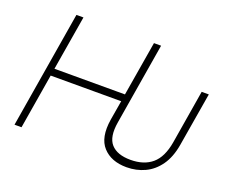

<svg xmlns="http://www.w3.org/2000/svg" viewBox="-118 -920 1345 1123"><g transform="rotate(20 554.0 -358.5)"><path d="M759.6 9.9Q663.7 9.9 611.9 -47.1Q560 -104 578.5 -220.5L599.1 -342.3H160.2L103.3 0H59.7L180.4 -727.3H224.1L167.3 -387.4H606.2L663 -727.3H707.4L623.2 -220.5Q606.9 -124.6 645.2 -81.7Q683.6 -38.7 766.7 -38.7Q850.1 -38.7 900.6 -81.7Q951 -124.6 967.3 -220.5L1022.7 -555H1067.1L1011 -220.5Q997.5 -141 961.1 -89.8Q924.7 -38.7 872.5 -14.4Q820.3 9.9 759.6 9.9Z"/></g></svg>

Font: Inter UI Extra Light
Style: Italic
Weight: 200
Italic angle: -9.39999°
Designer: Rasmus Andersson
Foundry: rsms
Version: 3.2;8d6f07862